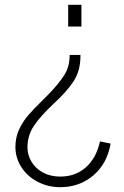

<svg xmlns="http://www.w3.org/2000/svg" viewBox="-20 -546 514 797"><path d="M44 64Q44 24 59.5 -9Q75 -42 97.5 -68Q120 -94 157 -130L179 -152Q223 -197 246 -233Q269 -269 269 -314V-318H314V-314Q314 -252 285 -208Q256 -164 200 -113Q148 -64 121 -24Q94 16 94 66Q94 97 110.5 125Q127 153 158 170Q189 187 230 187Q293 187 336.5 148.5Q380 110 395 41L439 50Q425 133 367.5 182Q310 231 230 231Q179 231 136 208.5Q93 186 68.5 147.5Q44 109 44 64ZM263 -526H318V-436H263Z"/></svg>

Font: Eudoxus Sans ExtraLight
Style: Regular
Weight: 200
Designer: Stijn de Vries
Foundry: tokotype
Version: Version 2.005